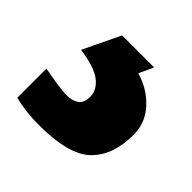

<svg xmlns="http://www.w3.org/2000/svg" viewBox="-114 -68 377 377"><g transform="rotate(45 74.5 120.0)"><path d="M181 122Q181 179 150 209.5Q119 240 36 240Q-2 240 -32 232V151Q-17 154 2 157Q21 160 35 160Q48 160 58 153.5Q68 147 68 129Q68 111 50.5 97Q33 83 -10 77L27 0H116L102 30Q136 40 158.5 64.5Q181 89 181 122Z"/></g></svg>

Font: Noto Sans Tamil SemiCondensed
Style: Bold
Weight: 700
Width: 4
Designer: Jelle Bosma - Monotype Design Team
Foundry: Monotype Imaging Inc.
Version: Version 2.004; ttfautohint (v1.8.4.7-5d5b)